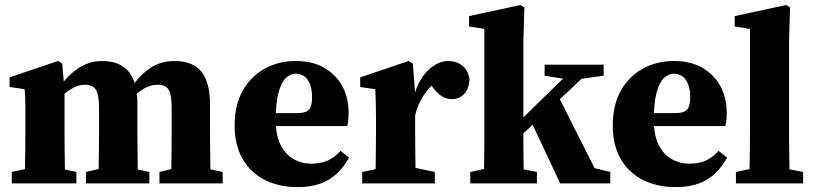

<svg xmlns="http://www.w3.org/2000/svg" viewBox="-20 -747 3314 782"><path d="M28 0V-46.6L120.7 -66.6H196.8L291.1 -46.6V0ZM80.4 0Q81.4 -23 81.9 -60.5Q82.4 -98 82.9 -138.5Q83.4 -179 83.4 -210V-267.9Q83.4 -295.9 83.3 -313.9Q83.1 -332 82.6 -347.8Q82.1 -363.7 80.4 -383.7L19.1 -392.7V-432L216.5 -498.6L233.6 -487.9L242.8 -376.9V-375.6V-210Q242.8 -179 243.3 -138.5Q243.8 -98 244.3 -60.5Q244.8 -23 245.8 0ZM330.1 0V-46.6L418.6 -66.6H496.1L588.3 -46.6V0ZM380.4 0Q381.4 -23 381.9 -60Q382.4 -97 382.9 -137.5Q383.4 -178 383.4 -210V-306.3Q383.4 -358.8 371.2 -380.3Q358.9 -401.8 325.5 -401.8Q304.3 -401.8 282.5 -391.3Q260.8 -380.8 241.1 -364.2Q221.5 -347.6 206.6 -328.6L201.9 -386.7H217.3Q244.8 -424 272.5 -448.7Q300.2 -473.5 330.8 -486Q361.4 -498.6 396.1 -498.6Q467.4 -498.6 503.5 -455.8Q539.6 -413 539.6 -326.4V-210Q539.6 -178 540.1 -137.5Q540.6 -97 541.1 -60Q541.6 -23 542.6 0ZM629.4 0V-46.6L712.9 -66.6H792.5L886.9 -46.6V0ZM676.2 0Q677.2 -23 677.7 -60Q678.2 -97 678.7 -137.5Q679.2 -178 679.2 -210V-306.9Q679.2 -363.5 666.3 -382.7Q653.3 -401.8 622.1 -401.8Q600.8 -401.8 580.2 -392.9Q559.6 -383.9 540 -367.8Q520.4 -351.8 500.9 -328.6L495.1 -386.1H510.2Q542.1 -429.2 570.6 -453.7Q599.2 -478.2 628.7 -488.4Q658.2 -498.6 689.7 -498.6Q765.6 -498.6 800.5 -454.8Q835.4 -411 835.4 -321.5V-210Q835.4 -178 835.9 -137.5Q836.4 -97 836.9 -60Q837.4 -23 838.4 0Z M1191.8 15.1Q1116.8 15.1 1059 -13.9Q1001.2 -42.9 968.5 -98.9Q935.7 -155 935.7 -236.2Q935.7 -318.9 968.5 -377.5Q1001.3 -436 1058 -467.3Q1114.8 -498.6 1185.2 -498.6Q1252.4 -498.6 1300.4 -471Q1348.4 -443.4 1374.2 -396Q1399.9 -348.5 1399.9 -287.5Q1399.9 -271.2 1398.6 -258.8Q1397.3 -246.5 1394.3 -233.6H1003V-286.2H1188.8Q1226.3 -286.2 1238.7 -300.9Q1251 -315.5 1251 -348.9Q1251 -383.9 1242.1 -405.4Q1233.1 -426.9 1218.1 -436.9Q1203.1 -447 1184.5 -447Q1163.3 -447 1144.6 -429.6Q1125.9 -412.2 1114.5 -371Q1103 -329.7 1103 -256.7Q1103 -196.2 1122.7 -157.1Q1142.3 -117.9 1175.6 -99.1Q1208.8 -80.3 1248.1 -80.3Q1286.6 -80.3 1315.3 -93.3Q1344.1 -106.4 1367 -132.6L1401.5 -105Q1380.1 -66 1351 -39.1Q1322 -12.2 1283.1 1.5Q1244.2 15.1 1191.8 15.1Z M1455.1 0V-46.6L1550.7 -66.6H1655.7L1751.2 -46.6V0ZM1508.4 0Q1509.4 -23 1509.9 -60.5Q1510.4 -98 1510.9 -138.5Q1511.4 -179 1511.4 -210V-268.6Q1511.4 -296.6 1510.9 -314.6Q1510.4 -332.7 1509.9 -348.2Q1509.4 -363.7 1508.4 -383.7L1447.1 -392.7V-432L1644.5 -498.6L1661.6 -487.9L1670.8 -365V-363V-210Q1670.8 -179 1671.3 -138.5Q1671.8 -98 1672.3 -60.5Q1672.8 -23 1673.8 0ZM1670.2 -274.5 1634.7 -343.2H1662.6Q1675.1 -395.2 1698 -429.6Q1721 -463.9 1749.5 -481.3Q1778 -498.6 1805.3 -498.6Q1838.2 -498.6 1862.1 -480.5Q1886 -462.3 1892.1 -424.8Q1890.7 -386.3 1870.9 -364.8Q1851.1 -343.3 1821.1 -343.3Q1798.4 -343.3 1780.3 -354.8Q1762.1 -366.2 1743.8 -389.5L1714.7 -427.7L1755.2 -413.3Q1728.3 -393.6 1704.2 -356.5Q1680.1 -319.4 1670.2 -274.5Z M1895.4 0V-46.6L1989 -66.6H2065.1L2166.8 -46.6V0ZM1949.6 0Q1950.6 -16.1 1951.1 -42.1Q1951.6 -68.1 1952.1 -98.5Q1952.6 -128.9 1952.6 -158.2Q1952.6 -187.5 1952.6 -210V-629.2L1890.5 -639.2V-681.5L2099.6 -726.5L2115.7 -716.4L2111.7 -576.3V-217.1Q2111.7 -192.5 2111.7 -161.7Q2111.7 -131 2112.2 -99.9Q2112.7 -68.8 2113.2 -42.4Q2113.7 -16.1 2114.7 0ZM2029.3 -126.4V-193.3H2035.2L2182.7 -338.4L2331.3 -483.5H2410.3ZM2261.6 0 2139.1 -261 2250.8 -361.4 2401.7 -62.2 2465.6 -46.6V0ZM2198.1 -438.8V-483.5H2438.8V-438.8L2327.8 -423.2L2304.9 -421.5Z M2731.8 15.1Q2656.8 15.1 2599 -13.9Q2541.2 -42.9 2508.5 -98.9Q2475.7 -155 2475.7 -236.2Q2475.7 -318.9 2508.5 -377.5Q2541.3 -436 2598 -467.3Q2654.8 -498.6 2725.2 -498.6Q2792.4 -498.6 2840.4 -471Q2888.4 -443.4 2914.2 -396Q2939.9 -348.5 2939.9 -287.5Q2939.9 -271.2 2938.6 -258.8Q2937.3 -246.5 2934.3 -233.6H2543V-286.2H2728.8Q2766.3 -286.2 2778.7 -300.9Q2791 -315.5 2791 -348.9Q2791 -383.9 2782.1 -405.4Q2773.1 -426.9 2758.1 -436.9Q2743.1 -447 2724.5 -447Q2703.3 -447 2684.6 -429.6Q2665.9 -412.2 2654.5 -371Q2643 -329.7 2643 -256.7Q2643 -196.2 2662.7 -157.1Q2682.3 -117.9 2715.6 -99.1Q2748.8 -80.3 2788.1 -80.3Q2826.6 -80.3 2855.3 -93.3Q2884.1 -106.4 2907 -132.6L2941.5 -105Q2920.1 -66 2891 -39.1Q2862 -12.2 2823.1 1.5Q2784.2 15.1 2731.8 15.1Z M2977.4 0V-46.6L3073.1 -66.6H3148.5L3250.9 -46.6V0ZM3031.6 0Q3032.6 -35 3033.1 -70Q3033.6 -105 3034.1 -140Q3034.6 -175 3034.6 -210V-629.2L2972.5 -639.2V-681.5L3181.6 -726.5L3197.7 -716.4L3193.7 -576.3V-210Q3193.7 -175 3194.2 -140Q3194.7 -105 3195.2 -70Q3195.7 -35 3196.7 0Z"/></svg>

Font: Source Serif 4 Variable
Style: Regular
Weight: 400
Designer: Frank Grießhammer
Foundry: Adobe
Version: Version 4.005;hotconv 1.1.0;makeotfexe 2.6.0